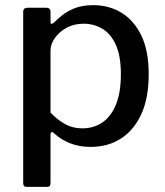

<svg xmlns="http://www.w3.org/2000/svg" viewBox="-20 -560 641 745"><path d="M159 -530Q176 -530 176 -514V-475Q176 -468 179.5 -467.5Q183 -467 189 -472Q202 -485 221 -500.5Q240 -516 269.5 -528Q299 -540 342 -540Q403 -540 451.5 -510.5Q500 -481 528.5 -422Q557 -363 557 -272Q557 -180 528.5 -117.5Q500 -55 449.5 -22.5Q399 10 332 10Q288 10 253.5 -3.5Q219 -17 193 -40Q184 -49 180 -47.5Q176 -46 176 -34V151Q176 165 164 165H83Q70 165 70 151V-512Q70 -522 74 -526Q78 -530 89 -530H159ZM176 -123Q203 -95 232.5 -78.5Q262 -62 299 -62Q344 -62 377.5 -85Q411 -108 430 -154.5Q449 -201 449 -272Q449 -343 429.5 -386Q410 -429 377 -448.5Q344 -468 304 -468Q267 -468 238 -452Q209 -436 192.5 -412Q176 -388 176 -364V-123Z"/></svg>

Font: Libre Franklin Medium
Style: Regular
Weight: 500
Designer: Pablo Impallari, Rodrigo Fuenzalida, Nhung Nguyen
Foundry: Impallari Type
Version: Version 3.000